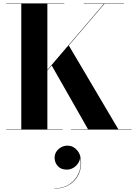

<svg xmlns="http://www.w3.org/2000/svg" viewBox="-20 -770 806 1141"><path d="M144 -217 598 -748H477V-750H716.5V-748H601L147 -217ZM17 0V-2H106.5V-748H17V-750H362V-748H261.5V-2H352V0ZM402 0V-2H503L286 -383L389 -499.5L683 -2H761.5V0ZM303 351V349.5Q355.5 349.5 393.8 324Q432 298.5 449.2 255Q466.5 211.5 455 158.5H456Q457 179.5 446 197.5Q435 215.5 416.8 226.8Q398.5 238 377 238Q342 238 323.2 216.8Q304.5 195.5 304.5 167Q304.5 147.5 315 131.2Q325.5 115 343.2 105.2Q361 95.5 382 95.5Q414.5 95.5 438.2 122.8Q462 150 462 197Q462 240 442.8 274.8Q423.5 309.5 387.8 330.2Q352 351 303 351Z"/></svg>

Font: Bodoni Moda 96pt
Style: Bold
Weight: 700
Version: Version 2.005